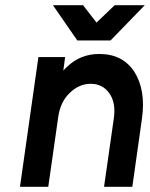

<svg xmlns="http://www.w3.org/2000/svg" viewBox="-20 -720 578 740"><path d="M184 -700 278 -564H406L538 -700H422L352 -633L300 -700ZM490 0 527 -262Q535 -318 527.5 -363Q520 -408 498 -443Q453 -512 363 -512Q290 -512 239 -463Q235 -460 231.5 -456Q228 -452 224 -448L231 -500H128L57 0H166L204 -266Q212 -327 248 -361Q284 -397 330 -397Q375 -397 401 -361Q427 -325 419 -266L381 0Z"/></svg>

Font: Unageo
Style: SemiBold-Italic
Weight: 600
Designer: Richard Sepsi
Foundry: Richard Sepsi
Version: Version 2.000